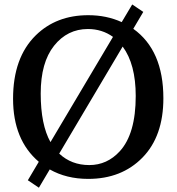

<svg xmlns="http://www.w3.org/2000/svg" viewBox="-20 -812 811 882"><path d="M592.3 -679.7Q730.5 -581.1 730.5 -360.8Q730.5 -186 634.5 -88.1Q538.6 9.8 385.3 9.8Q285.2 9.8 208.5 -33.7L158.7 50.3L107.9 16.1L158.2 -68.8Q40 -169.4 40 -358.4Q40 -547.4 144.5 -649.9Q238.8 -742.2 385.3 -742.2Q469.7 -742.2 539.1 -710.4L587.4 -791.5L638.2 -757.3ZM499 -642.6Q448.7 -678.7 383.8 -678.7Q289.6 -678.7 228.3 -601.8Q167 -524.9 167 -382.1Q167 -239.3 211.9 -159.2ZM252 -106.4Q308.1 -53.7 390.1 -53.7Q472.2 -53.7 530.3 -117.2Q603.5 -197.3 603.5 -371.1Q603.5 -517.1 543.5 -598.1Z"/></svg>

Font: Arbutus Slab
Style: Regular
Weight: 400
Version: Version 1.002; ttfautohint (v0.92) -l 10 -r 16 -G 200 -x 7 -